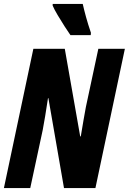

<svg xmlns="http://www.w3.org/2000/svg" viewBox="-23 -964 660 984"><path d="M-3 0 148 -714H309L388 -265H391Q398 -308 405 -348Q412 -388 417 -415L481 -714H617L466 0H305L225 -461H223Q216 -413 208.5 -369Q201 -325 196 -298L132 0ZM338 -784Q326 -801 308 -829Q290 -857 272.5 -886.5Q255 -916 247 -935V-944H401Q408 -913 418 -876.5Q428 -840 443 -796L442 -784Z"/></svg>

Font: Noto Sans ExtraCondensed ExtraBold
Style: Italic
Weight: 800
Width: 2
Italic angle: -12°
Designer: Monotype Design Team
Foundry: Monotype Imaging Inc.
Version: Version 2.013; ttfautohint (v1.8.4.7-5d5b)